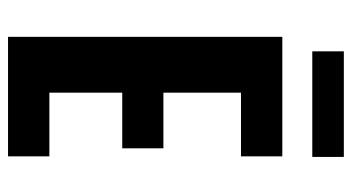

<svg xmlns="http://www.w3.org/2000/svg" viewBox="-224 -674 897 490"><g transform="rotate(90 225.0 -428.5)"><path d="M73.5 0V-700H378.5V-594.5H216V-396.5H358V-291.5H216V-105.5H378.5V0ZM110.5 -776.5V-857H380V-776.5Z"/></g></svg>

Font: Trispace Condensed SemiBold
Style: Regular
Weight: 600
Width: 3
Designer: Tyler Finck
Foundry: Etcetera Type Company
Version: Version 1.210; ttfautohint (v1.8.3)